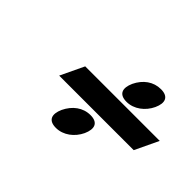

<svg xmlns="http://www.w3.org/2000/svg" viewBox="-94 -818 938 938"><g transform="rotate(45 375.0 -348.5)"><path d="M692 -292 750 -414H235L177 -292ZM464 -182C486 -231 474 -264 422 -264C370 -264 328 -232 304 -182C282 -133 294 -100 346 -100C397 -100 442 -135 464 -182ZM618 -516C640 -564 628 -597 576 -597C524 -597 482 -566 458 -516C436 -467 448 -434 500 -434C551 -434 596 -469 618 -516Z"/></g></svg>

Font: Passageway
Style: BdSuIt
Weight: 700
Foundry: Ascender Corporation
Version: Version 1.11